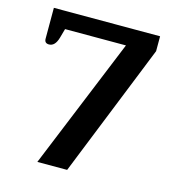

<svg xmlns="http://www.w3.org/2000/svg" viewBox="-103 -772 781 859"><g transform="rotate(15 287.0 -342.5)"><path d="M396 -606H114L102 -563Q90 -521 62 -521Q41 -521 41 -542V-685H533V-616L286 0H148Z"/></g></svg>

Font: Maitree SemiBold
Style: Regular
Weight: 600
Designer: CadsonDemak Team
Foundry: CadsonDemak
Version: Version 1.001